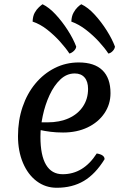

<svg xmlns="http://www.w3.org/2000/svg" viewBox="-20 -872 582 907"><path d="M248 15Q195 15 153.5 -16Q112 -47 88.5 -102.5Q65 -158 65 -229Q65 -303 86.5 -366.5Q108 -430 147 -477Q186 -524 238.5 -550.5Q291 -577 352 -577Q426 -577 464 -540Q502 -503 502 -432Q502 -379 473 -336.5Q444 -294 393.5 -270Q343 -246 278 -246Q246 -246 218 -249.5Q190 -253 164 -259L167 -294H204Q262 -294 305 -313.5Q348 -333 372 -369Q396 -405 396 -452Q396 -487 379.5 -506Q363 -525 333 -525Q295 -525 265 -496.5Q235 -468 214 -422.5Q193 -377 182 -325Q171 -273 171 -226Q171 -138 197.5 -93.5Q224 -49 276 -49Q374 -49 437 -147Q474 -141 474 -120Q431 -50 376.5 -17.5Q322 15 248 15ZM523 -652Q522 -641 512.5 -631Q503 -621 492 -619Q475 -645 447.5 -675Q420 -705 386.5 -731Q353 -757 317 -770Q318 -795 327 -811.5Q336 -828 346.5 -838Q357 -848 364 -852Q396 -837 427.5 -802.5Q459 -768 484.5 -727.5Q510 -687 523 -652ZM340 -652Q339 -641 329 -631.5Q319 -622 308 -619Q291 -645 263.5 -675.5Q236 -706 203 -732Q170 -758 134 -770Q135 -796 144 -812Q153 -828 164 -838Q175 -848 181 -852Q212 -837 243 -803.5Q274 -770 300 -729.5Q326 -689 340 -652Z"/></svg>

Font: Merienda
Style: Regular
Weight: 400
Designer: Eduardo Rodriguez Tunni
Foundry: Eduardo Rodriguez Tunni
Version: Version 2.001